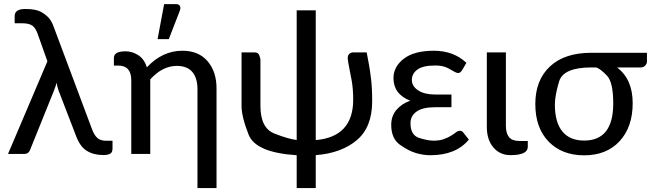

<svg xmlns="http://www.w3.org/2000/svg" viewBox="-20 -769 3254 959"><path d="M53.2 -688.5Q53.2 -724.1 106 -724.1Q158.7 -724.1 184.1 -710Q209.5 -695.8 223.9 -679.2Q238.3 -662.6 247.6 -636.7L440.9 -120.1Q452.1 -91.8 467.5 -78.9Q482.9 -65.9 511.7 -65.9H542V-27.3Q542 -7.3 529.8 -1Q517.6 5.4 496.1 5.4Q447.8 5.4 413.6 -15.6Q379.4 -36.6 359.4 -91.3L272.9 -315.9Q266.1 -334 262.7 -356Q258.3 -338.9 250 -317.4L129.9 -19.5Q122.1 0 101.1 0H20L216.8 -462.9L168 -600.1Q157.2 -630.4 140.6 -641.6Q124 -652.8 89.4 -652.8H53.2Z M548.8 -479.5Q548.8 -512.7 606.9 -512.7Q640.6 -512.7 670.9 -493.2Q701.2 -473.6 713.4 -432.6Q791 -515.6 891.1 -515.6Q972.2 -515.6 1017.1 -462.9Q1062.5 -410.2 1061.5 -323.7V170.4H966.3V-323.7Q966.3 -378.9 940.9 -409.2Q915.5 -439.5 863.8 -439.9Q791.5 -439.9 730.5 -372.6V0H635.7V-368.2Q635.7 -441.4 570.8 -441.4H548.8ZM858.9 -748.5Q873 -748.5 878.4 -739.3Q883.8 -730 877.9 -714.8L823.2 -573.7H767.1L799.8 -748.5Z M1744.1 -271.5Q1744.1 -326.2 1736.3 -368.2Q1728.5 -410.2 1724.1 -431.4Q1719.7 -452.6 1716.8 -475.6Q1716.3 -493.2 1724.9 -500.2Q1733.4 -507.3 1743.7 -507.3H1811.5Q1817.4 -475.6 1822.8 -447Q1828.1 -418.5 1833.5 -373.5Q1838.9 -328.6 1838.9 -262.7Q1838.9 -133.3 1761.7 -68.6Q1684.6 -3.9 1557.1 5.9V170.4H1461.9V6.3Q1257.3 -6.8 1221.9 -96.2Q1186.5 -185.5 1186.5 -240.2V-507.3H1252Q1270 -507.3 1275.4 -491.9Q1280.8 -476.6 1280.8 -470.7V-240.2Q1280.8 -129.4 1350.3 -102.1Q1419.9 -74.7 1461.9 -69.8V-717.3H1557.1V-69.3Q1744.1 -85.4 1744.1 -271.5Z M2321.8 -71.8Q2257.8 6.3 2128.9 6.3Q2095.7 6.3 2058.8 -4.2Q2022 -14.6 1978 -45.7Q1934.1 -76.7 1934.1 -145.5Q1934.1 -189 1959.5 -219.5Q1984.9 -250 2028.8 -266.1Q1945.3 -298.8 1945.3 -378.9Q1945.3 -436 1997.1 -475.8Q2048.8 -515.6 2147 -515.6Q2245.6 -515.6 2309.6 -455.1L2288.1 -418.5Q2278.8 -404.3 2269.3 -404.3Q2259.8 -404.3 2250.7 -410.2Q2241.7 -416 2216.8 -429Q2191.9 -441.9 2154.3 -441.9Q2092.3 -441.9 2064.7 -421.4Q2037.1 -400.9 2037.1 -369.6Q2037.1 -338.4 2068.6 -317.6Q2100.1 -296.9 2153.3 -296.9H2234.9V-233.4H2153.3Q2090.8 -233.4 2060.5 -211.7Q2030.3 -189.9 2030.3 -153.8Q2030.3 -93.8 2073.5 -80.1Q2116.7 -66.4 2146 -66.4Q2175.3 -66.4 2196.8 -74.2Q2218.3 -82 2232.9 -91.1Q2247.6 -100.1 2257.3 -107.9Q2267.1 -115.7 2277.8 -115.7Q2288.6 -115.7 2294.4 -106.4Z M2616.2 -35.6Q2616.2 5.9 2529.8 5.9Q2477.1 5.9 2444.3 -32.5Q2411.6 -70.8 2411.6 -135.7V-507.3H2506.8V-140.6Q2506.8 -103.5 2522.5 -84.2Q2538.1 -64.9 2574.2 -64.9H2616.2Z M2897.9 -66.9Q3043 -66.9 3043 -252.4Q3043 -358.4 3011.5 -391.4Q2980 -424.3 2958.5 -432.1H2933.1Q2793.5 -432.1 2772.5 -361.8Q2751.5 -291.5 2751.5 -246.6Q2751.5 -158.2 2788.8 -112.5Q2826.2 -66.9 2897.9 -66.9ZM3062 -432.1Q3140.1 -373.5 3140.1 -253.9Q3140.1 -134.3 3074.7 -63.7Q3009.3 6.8 2897.9 6.8Q2787.1 6.8 2720.5 -61.5Q2653.8 -129.9 2653.8 -249.3Q2653.8 -368.7 2726.8 -437Q2799.8 -505.4 2933.6 -505.4H3211.4V-460.4Q3211.4 -451.7 3202.9 -441.9Q3194.3 -432.1 3179.7 -432.1Z"/></svg>

Font: Lato-Medium
Style: Regular
Weight: 500
Designer: Lukasz Dziedzic
Foundry: tyPoland Lukasz Dziedzic
Version: Version 2.006; 2014-01-15